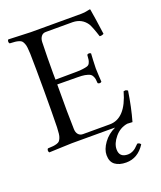

<svg xmlns="http://www.w3.org/2000/svg" viewBox="-154 -749 875 1046"><g transform="rotate(-20 283.5 -226.0)"><path d="M505.4 134.8Q463.4 200.2 395.5 200.2Q355.5 200.2 331.5 182.4Q307.6 164.6 307.6 126Q307.6 92.8 333.7 56.4Q359.9 20 402.8 0.5Q392.6 0 374 0H151.9Q136.7 0 90.3 2.2Q43.9 4.4 20 4.9Q15.6 0.5 15.6 -6.6Q15.6 -13.7 20 -18.1Q40 -19 50.8 -20Q61.5 -21 72.5 -24.4Q83.5 -27.8 88.4 -33.2Q93.3 -38.6 97.7 -49.1Q102.1 -59.6 103.5 -73.5Q105 -87.4 106 -108.9Q107.9 -190.9 107.9 -320.8Q107.9 -454.1 106 -536.1Q105 -557.6 103.5 -571.5Q102.1 -585.4 97.7 -595.9Q93.3 -606.4 88.4 -611.8Q83.5 -617.2 72.5 -620.6Q61.5 -624 50.8 -625Q40 -626 20 -627Q15.6 -631.3 15.6 -638.4Q15.6 -645.5 20 -649.9Q44.9 -649.4 89.8 -647.2Q134.8 -645 149.9 -645H441.9Q452.6 -645 460.4 -646Q468.3 -647 478.3 -649.2Q488.3 -651.4 492.2 -651.9Q496.1 -651.9 496.1 -648.9Q497.6 -642.6 506.1 -586.2Q514.6 -529.8 518.1 -501Q504.9 -494.1 494.1 -496.1Q475.1 -555.7 462.9 -575.7Q434.6 -617.2 381.8 -618.2H226.1Q209 -618.2 199.5 -605.7Q189.9 -593.3 189 -574.2Q187.5 -537.6 187 -483.2Q186.5 -428.7 186.5 -392.6L187 -356L304.2 -356.9Q332 -356.9 346.2 -359.4Q361.8 -361.3 372.1 -364.5Q382.3 -367.7 387 -377Q391.6 -386.2 393.3 -395.5Q395 -404.8 396 -423.8Q400.4 -428.2 407 -428.2Q413.6 -428.2 418 -423.8Q417.5 -414.1 415.8 -385.5Q414.1 -356.9 414.1 -337.9Q414.1 -321.8 415.8 -298.8Q417.5 -275.9 418 -259.8Q413.6 -255.4 407 -255.4Q400.4 -255.4 396 -259.8Q395 -275.9 393.6 -284.2Q392.1 -292.5 387 -302.2Q381.8 -312 372.3 -316.4Q362.8 -320.8 346.2 -324.2Q330.6 -327.1 304.2 -327.1L187 -328.1Q186 -152.8 189 -68.8Q189.5 -48.8 199.5 -37.4Q209.5 -25.9 226.1 -25.9H381.8Q474.1 -25.9 514.2 -169.9Q525.4 -171.4 527.3 -170.9Q529.3 -170.4 538.1 -165Q523.9 -71.8 502 4.9Q489.7 4.4 472.2 3.4Q428.7 10.3 399.2 45.7Q369.6 81.1 369.6 115.2Q369.6 162.1 419.4 162.1Q433.1 162.1 445.3 156.5Q457.5 150.9 464.8 144.5Q472.2 138.2 486.3 124Q499 124 505.4 134.8Z"/></g></svg>

Font: Linux Libertine Display G
Style: Regular
Weight: 400
Designer: Philipp H. Poll
Foundry: Philipp H. Poll
Version: Version 5.0.9